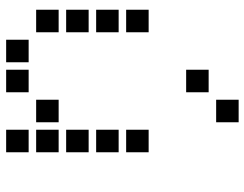

<svg xmlns="http://www.w3.org/2000/svg" viewBox="-108 -720 815 640"><g transform="rotate(90 300.0 -400.5)"><path d="M314 -788Q313 -788 313 -788Q313 -788 313 -787V-714Q313 -713 313 -713Q313 -713 314 -713H387Q388 -713 388 -713Q388 -713 388 -714V-787Q388 -788 388 -788Q388 -788 387 -788ZM214 -688Q213 -688 213 -688Q213 -688 213 -687V-614Q213 -613 213 -613Q213 -613 214 -613H287Q288 -613 288 -613Q288 -613 288 -614V-687Q288 -688 288 -688Q288 -688 287 -688ZM14 -488Q13 -488 13 -488Q13 -488 13 -487V-414Q13 -413 13 -413Q13 -413 14 -413H87Q88 -413 88 -413Q88 -413 88 -414V-487Q88 -488 88 -488Q88 -488 87 -488ZM414 -488Q413 -488 413 -488Q413 -488 413 -487V-414Q413 -413 413 -413Q413 -413 414 -413H487Q488 -413 488 -413Q488 -413 488 -414V-487Q488 -488 488 -488Q488 -488 487 -488ZM14 -388Q13 -388 13 -388Q13 -388 13 -387V-314Q13 -313 13 -313Q13 -313 14 -313H87Q88 -313 88 -313Q88 -313 88 -314V-387Q88 -388 88 -388Q88 -388 87 -388ZM414 -388Q413 -388 413 -388Q413 -388 413 -387V-314Q413 -313 413 -313Q413 -313 414 -313H487Q488 -313 488 -313Q488 -313 488 -314V-387Q488 -388 488 -388Q488 -388 487 -388ZM14 -288Q13 -288 13 -288Q13 -288 13 -287V-214Q13 -213 13 -213Q13 -213 14 -213H87Q88 -213 88 -213Q88 -213 88 -214V-287Q88 -288 88 -288Q88 -288 87 -288ZM414 -288Q413 -288 413 -288Q413 -288 413 -287V-214Q413 -213 413 -213Q413 -213 414 -213H487Q488 -213 488 -213Q488 -213 488 -214V-287Q488 -288 488 -288Q488 -288 487 -288ZM14 -188Q13 -188 13 -188Q13 -188 13 -187V-114Q13 -113 13 -113Q13 -113 14 -113H87Q88 -113 88 -113Q88 -113 88 -114V-187Q88 -188 88 -188Q88 -188 87 -188ZM314 -188Q313 -188 313 -188Q313 -188 313 -187V-114Q313 -113 313 -113Q313 -113 314 -113H387Q388 -113 388 -113Q388 -113 388 -114V-187Q388 -188 388 -188Q388 -188 387 -188ZM414 -188Q413 -188 413 -188Q413 -188 413 -187V-114Q413 -113 413 -113Q413 -113 414 -113H487Q488 -113 488 -113Q488 -113 488 -114V-187Q488 -188 488 -188Q488 -188 487 -188ZM114 -88Q113 -88 113 -88Q113 -88 113 -87V-14Q113 -13 113 -13Q113 -13 114 -13H187Q188 -13 188 -13Q188 -13 188 -14V-87Q188 -88 188 -88Q188 -88 187 -88ZM214 -88Q213 -88 213 -88Q213 -88 213 -87V-14Q213 -13 213 -13Q213 -13 214 -13H287Q288 -13 288 -13Q288 -13 288 -14V-87Q288 -88 288 -88Q288 -88 287 -88ZM414 -88Q413 -88 413 -88Q413 -88 413 -87V-14Q413 -13 413 -13Q413 -13 414 -13H487Q488 -13 488 -13Q488 -13 488 -14V-87Q488 -88 488 -88Q488 -88 487 -88Z"/></g></svg>

Font: Doto
Style: Bold
Weight: 700
Monospace: yes
Version: Version 1.000